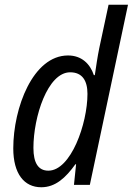

<svg xmlns="http://www.w3.org/2000/svg" viewBox="-20 -780 560 810"><path d="M184 -60C142 -60 121 -92 121 -156C121 -287 181 -475 276 -475C327 -475 349 -440 349 -384C349 -258 279 -60 184 -60ZM154 10C214 10 257 -30 298 -87H301L292 0H359L520 -760H438L399 -578C391 -539 386 -503 380 -463H376C360 -511 324 -546 267 -546C119 -546 36 -325 36 -154C36 -47 82 10 154 10Z"/></svg>

Font: Noto Sans Display SemiCondensed
Style: Italic
Weight: 400
Width: 4
Italic angle: -12°
Designer: Monotype Design Team
Foundry: Monotype Imaging Inc.
Version: Version 1.900